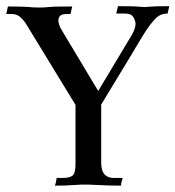

<svg xmlns="http://www.w3.org/2000/svg" viewBox="-28 -598 566 620"><path d="M362.8 1.5Q324.7 1.5 277.8 -1Q262.2 -2 243.7 -2Q230.5 -2 219.7 -1Q186.5 1.5 149.4 1.5Q153.8 -10.7 154.8 -23.4H174.3Q196.8 -23.4 206.3 -31Q215.8 -38.6 215.8 -68.8V-259.3L54.2 -523.9Q41.5 -541 32 -546.9Q22.5 -552.7 9.3 -552.7H-7.8L-2.4 -577.1Q31.2 -577.1 62 -575.7Q75.7 -573.7 99.1 -573.7Q114.7 -573.7 126.5 -575Q138.2 -576.2 155.8 -576.7Q173.3 -577.1 205.1 -577.1L199.7 -552.7H186Q160.6 -552.7 160.6 -531.7Q160.6 -517.6 172.4 -499L289.1 -304.2L397.5 -484.9Q409.7 -506.3 409.7 -521.5Q409.7 -529.3 403.1 -541.7Q396.5 -554.2 376 -554.2H347.2Q349.1 -561 350.3 -566.7Q351.6 -572.3 353 -578.1Q409.7 -578.1 421.9 -576.2Q430.7 -575.2 438.5 -575.2Q445.3 -575.2 451.2 -576.2Q472.7 -578.1 518.6 -578.1L513.2 -554.2Q492.7 -554.2 479.5 -543Q457.5 -523.9 428.2 -474.6Q426.3 -470.2 298.8 -260.3V-74.7Q298.8 -51.8 305.2 -41Q315.4 -23.4 340.3 -23.4H368.2Q362.8 -7.8 362.8 1.5Z"/></svg>

Font: Quaaykop
Style: Regular
Weight: 400
Designer: Tup Wanders
Foundry: Free font, DO NOT SELL
Version: Version 1.00;July 31, 2023;FontCreator 11.5.0.2430 64-bit